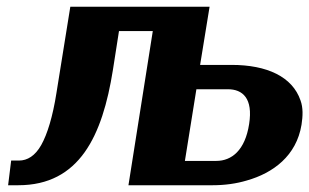

<svg xmlns="http://www.w3.org/2000/svg" viewBox="-20 -548 915 568"><path d="M13 -73 4 0H34C215 0 283 -146 314 -341L332 -456H432L360 0H609C646 0 680 -5 710 -14C788 -36 857 -87 872 -179C876 -205 877 -229 869 -251C845 -321 770 -356 665 -356H572L600 -528H188L147 -273C136 -203 120 -151 102 -119C84 -87 61 -73 36 -73ZM527 -72 561 -284H654C698 -284 729 -257 717 -181C705 -103 665 -72 620 -72Z"/></svg>

Font: Aerodynamic
Style: BdObl
Weight: 500
Designer: Google
Version: Version 2.000980; 2014